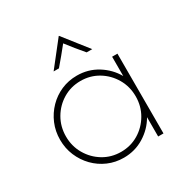

<svg xmlns="http://www.w3.org/2000/svg" viewBox="-141 -704 796 825"><g transform="rotate(-30 257.0 -291.5)"><path d="M241.7 5.6Q200 5.6 163.9 -10.1Q127.8 -25.7 100.3 -53.8Q72.9 -81.9 57.3 -118.8Q41.7 -155.6 41.7 -197.9Q41.7 -240.3 57.3 -277.1Q72.9 -313.9 100.3 -342Q127.8 -370.1 163.9 -385.8Q200 -401.4 241.7 -401.4Q297.2 -401.4 342.7 -373.3Q388.2 -345.1 413.9 -300V-395.8H440.3V0H413.9V-95.8Q388.2 -50.7 342.7 -22.6Q297.2 5.6 241.7 5.6ZM243.8 -22.2Q291.7 -22.2 330.9 -45.8Q370.1 -69.4 393.4 -109.4Q416.7 -149.3 416.7 -197.9Q416.7 -246.5 393.4 -286.5Q370.1 -326.4 330.9 -350Q291.7 -373.6 243.8 -373.6Q195.8 -373.6 156.6 -350Q117.4 -326.4 94.1 -286.5Q70.8 -246.5 70.8 -197.9Q70.8 -149.3 94.1 -109.4Q117.4 -69.4 156.6 -45.8Q195.8 -22.2 243.8 -22.2ZM164.6 -466.7 259.7 -587.5H261.1L356.2 -466.7H328.5Q310.4 -487.5 293.4 -508.7Q276.4 -529.9 260.4 -550.7Q243.7 -529.9 226.4 -508.7Q209 -487.5 191 -466.7Z"/></g></svg>

Font: Afacad Flux Thin
Style: Regular
Weight: 250
Designer: Kristian Moeller
Foundry: Dicotype
Version: Version 1.100